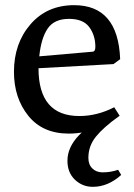

<svg xmlns="http://www.w3.org/2000/svg" viewBox="-20 -508 518 743"><path d="M34 -230Q34 -340 98 -414Q162 -488 267 -488Q437 -488 445 -279L419 -260L129 -244Q129 -59 287 -59Q356 -59 422 -93L443 -60Q410 -33 357 -12Q304 9 246 9Q145 9 89.5 -60Q34 -129 34 -230ZM132 -290 339 -308Q349 -309 349 -327Q349 -371 325.5 -403Q302 -435 247 -435Q190 -435 164.5 -397.5Q139 -360 132 -290ZM449 169Q398 215 339 215Q299 215 270 187.5Q241 160 241 114Q241 62 285.5 15.5Q330 -31 428 -80L440 -58Q380 -15 351 21Q322 57 322 103Q322 129 337.5 144Q353 159 377 159Q409 159 437 149Z"/></svg>

Font: Poly
Style: Regular
Weight: 400
Designer: Jos Nicols Silva Schwarzenberg
Foundry: Jose Nicolas Silva Schwarzenberg
Version: Version 1.001